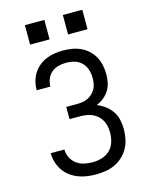

<svg xmlns="http://www.w3.org/2000/svg" viewBox="-137 -1030 875 1124"><g transform="rotate(-15 300.0 -468.0)"><path d="M302 8Q275 8 247.5 4Q220 0 194.5 -10Q169 -20 146.5 -37Q124 -54 109 -77Q94 -100 86 -126.5Q78 -153 78 -181H161Q161 -155 172.5 -131.5Q184 -108 205 -92.5Q226 -77 251.5 -71.5Q277 -66 302 -66Q331 -66 359 -74.5Q387 -83 407.5 -103Q428 -123 436.5 -151Q445 -179 445 -207Q445 -227 441.5 -245.5Q438 -264 429 -281Q420 -298 405.5 -311Q391 -324 374 -331.5Q357 -339 338 -342Q319 -345 300 -345H236V-419H300Q317 -419 334 -421.5Q351 -424 366 -431Q381 -438 394 -450Q407 -462 415 -476.5Q423 -491 426 -508Q429 -525 429 -542Q429 -568 421.5 -593Q414 -618 396 -636Q378 -654 353 -661.5Q328 -669 303 -669Q279 -669 256 -663.5Q233 -658 214.5 -643Q196 -628 186.5 -605.5Q177 -583 177 -560V-558H94V-561Q94 -587 101 -612.5Q108 -638 122 -660Q136 -682 156.5 -698.5Q177 -715 201 -725Q225 -735 251 -739Q277 -743 303 -743Q330 -743 357 -738.5Q384 -734 409 -722.5Q434 -711 454.5 -692Q475 -673 488 -649Q501 -625 506.5 -598Q512 -571 512 -544Q512 -518 507 -493Q502 -468 488.5 -446.5Q475 -425 455 -409Q435 -393 411 -383Q438 -373 461 -355.5Q484 -338 500 -314.5Q516 -291 522 -262.5Q528 -234 528 -206Q528 -177 522 -147.5Q516 -118 502 -92.5Q488 -67 466 -46.5Q444 -26 417 -13.5Q390 -1 361 3.5Q332 8 302 8ZM356 -826V-944H474V-826ZM126 -826V-944H244V-826Z"/></g></svg>

Font: Nova Nerd Font
Style: Regular
Weight: 400
Designer: Belleve Invis
Foundry: Belleve Invis
Version: Version 24.1.4; ttfautohint (v1.8.4);Nerd Fonts 3.1.1